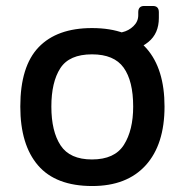

<svg xmlns="http://www.w3.org/2000/svg" viewBox="-20 -608 618 643"><path d="M289 15Q167 15 107.5 -54Q48 -123 48 -251Q48 -386 109.5 -450Q171 -514 288 -514Q411 -514 471 -445.5Q531 -377 531 -251Q531 -124 468 -54.5Q405 15 289 15ZM288 -74Q364 -74 395 -123Q426 -172 426 -251Q426 -337 394 -381.5Q362 -426 288 -426Q212 -426 182 -379.5Q152 -333 152 -251Q152 -168 183 -121Q214 -74 288 -74ZM392 -434Q371 -432 370 -454L369 -478Q368 -497 389 -500Q411 -505 427 -520.5Q443 -536 443 -557V-567Q443 -588 463 -588H492Q512 -588 512 -567V-548Q512 -496 477 -467.5Q442 -439 392 -434Z"/></svg>

Font: Pitagon Sans Medium
Style: Regular
Weight: 500
Designer: Travis Tran
Foundry: Pitagon
Version: Version 1.001; ttfautohint (v1.8.4.7-5d5b);gftools[0.9.26]